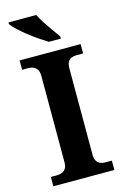

<svg xmlns="http://www.w3.org/2000/svg" viewBox="-138 -992 677 1052"><g transform="rotate(-15 200.5 -465.5)"><path d="M28 0V-53H64Q79 -53 92 -58.5Q105 -64 113 -76.5Q121 -89 121 -111V-600Q121 -624 113 -637Q105 -650 92 -655.5Q79 -661 64 -661H28V-714H374V-661H336Q320 -661 307 -655.5Q294 -650 287 -637Q280 -624 280 -599V-112Q280 -91 287.5 -77.5Q295 -64 308 -58.5Q321 -53 336 -53H374V0ZM209 -771Q186 -785 157.5 -804.5Q129 -824 101.5 -846Q74 -868 53 -888Q32 -908 23 -921V-931H180Q191 -909 208.5 -882Q226 -855 244.5 -829Q263 -803 277 -784V-771Z"/></g></svg>

Font: Noto Serif Khmer
Style: Bold
Weight: 700
Version: Version 2.003